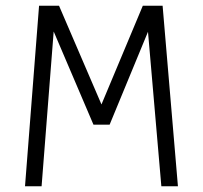

<svg xmlns="http://www.w3.org/2000/svg" viewBox="-20 -647 705 667"><path d="M494.1 -536.6 360.8 -213.9H304.7L166.5 -537.6L124.5 0H66.9L115.7 -627H185.1L332.5 -284.2L476.1 -627H544.9L598.1 0H540.5Z"/></svg>

Font: Anaheim
Style: Regular
Weight: 400
Designer: vernon adams
Foundry: vernon adams
Version: Version 1.002; ttfautohint (v0.93.5-3d13) -l 8 -r 50 -G 200 